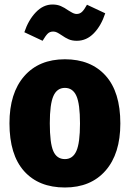

<svg xmlns="http://www.w3.org/2000/svg" viewBox="-20 -814 576 852"><path d="M514 -266Q514 -132 448.5 -57Q383 18 268 18Q152 18 87 -54.5Q22 -127 22 -267Q22 -401 87.5 -476Q153 -551 268 -551Q383 -551 448.5 -478.5Q514 -406 514 -266ZM201 -267Q201 -179 216.5 -143.5Q232 -108 268 -108Q303 -108 319 -144Q335 -180 335 -266Q335 -353 319 -388.5Q303 -424 268 -424Q233 -424 217 -388Q201 -352 201 -267ZM253 -658Q241 -666 233 -670Q225 -674 216 -674Q201 -674 191.5 -664.5Q182 -655 169 -633L88 -671Q106 -725 139 -759.5Q172 -794 213 -794Q234 -794 250 -787Q266 -780 283 -768Q285 -767 293 -762Q301 -757 307.5 -754.5Q314 -752 320 -752Q334 -752 344 -761.5Q354 -771 366 -793L447 -755Q429 -700 396.5 -666.5Q364 -633 321 -633Q300 -633 285 -639.5Q270 -646 253 -658Z"/></svg>

Font: Fira Sans Condensed ExtraBold
Style: Regular
Weight: 800
Width: 3
Designer: Carrois Corporate & Edenspiekermann AG
Foundry: Carrois Corporate GbR & Edenspiekermann AG
Version: Version 4.203